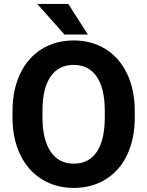

<svg xmlns="http://www.w3.org/2000/svg" viewBox="-20 -921 730 951"><path d="M647.5 -339.4Q647.5 -234.4 610.4 -155.3Q573.2 -76.2 504.2 -33.2Q435.1 9.8 345.7 9.8Q257.3 9.8 188 -32.7Q118.7 -75.2 80.6 -154.1Q42.5 -232.9 42 -335.4V-370.6Q42 -475.6 79.8 -555.4Q117.7 -635.3 186.8 -678Q255.9 -720.7 344.7 -720.7Q433.6 -720.7 502.7 -678Q571.8 -635.3 609.6 -555.4Q647.5 -475.6 647.5 -371.1ZM499 -371.6Q499 -483.4 459 -541.5Q418.9 -599.6 344.7 -599.6Q271 -599.6 231 -542.2Q190.9 -484.9 190.4 -374V-339.4Q190.4 -230.5 230.5 -170.4Q270.5 -110.4 345.7 -110.4Q419.4 -110.4 459 -168.2Q498.5 -226.1 499 -336.9ZM415 -750H299.3L164.6 -901.4H318.4Z"/></svg>

Font: Robotiche
Style: Bold
Weight: 700
Designer: Google
Version: Version 2.001150; 2014